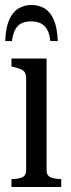

<svg xmlns="http://www.w3.org/2000/svg" viewBox="-20 -751 287 771"><path d="M106 -731Q77 -731 53.5 -716.5Q30 -702 16.5 -670.5Q3 -639 1 -586H28Q32 -616 41.5 -633Q51 -650 66.5 -657.5Q82 -665 104 -665Q127 -665 143 -657.5Q159 -650 169 -633Q179 -616 182 -586H212Q210 -639 196.5 -670.5Q183 -702 160 -716.5Q137 -731 106 -731ZM167 -516V-68Q167 -46 183.5 -39Q200 -32 224 -32H226V0H26V-32H28Q53 -32 69 -39Q85 -46 85 -68V-437Q85 -459 73 -467.5Q61 -476 35 -482L26 -484V-516Z"/></svg>

Font: Roboto Serif 120pt ExtraCondensed
Style: Regular
Weight: 400
Width: 2
Designer: Greg Gazdowicz
Foundry: Commercial Type
Version: Version 1.008